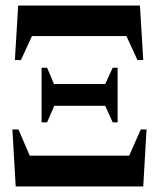

<svg xmlns="http://www.w3.org/2000/svg" viewBox="-20 -677 578 697"><path d="M37 0H500L512 -207H491L449 -112H88L47 -207H25ZM131 -233H151L177 -293H362L389 -233H407V-431H389L362 -372H176L151 -431H131ZM34 -459H56L96 -546H439L479 -459H500L488 -657H46Z"/></svg>

Font: Source Serif 4 Display
Style: Bold
Weight: 700
Designer: Frank Grießhammer
Foundry: Adobe Systems Incorporated
Version: Version 4.004;hotconv 1.0.117;makeotfexe 2.5.65602